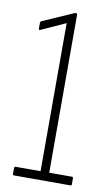

<svg xmlns="http://www.w3.org/2000/svg" viewBox="-78 -701 428 742"><g transform="rotate(10 135.5 -329.5)"><path d="M32 0Q27 0 27 -5V-28Q27 -34 32 -34H130V-615L33 -571Q31 -570 29.5 -571.5Q28 -573 28 -575V-598Q28 -603 32 -605L150 -657Q153 -659 156 -659H160Q164 -659 164 -654V-34H253Q258 -34 258 -28V-5Q258 0 253 0Z"/></g></svg>

Font: Sofia Sans Extra Condensed ExtraLight
Style: Regular
Weight: 250
Designer: Botio Nikoltchev, Ani Petrova
Foundry: lettersoup
Version: Version 4.101